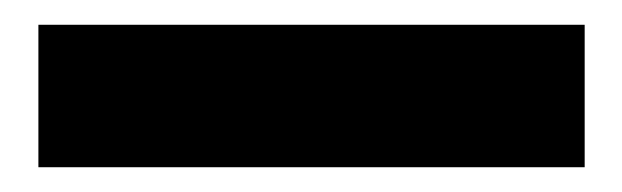

<svg xmlns="http://www.w3.org/2000/svg" viewBox="-20 37 502 155"><path d="M11 172H452V57H11Z"/></svg>

Font: Glow Sans TC Compressed
Style: Bold
Weight: 700
Width: 2
Designer: Ryoko NISHIZUKA (kana, bopomofo & ideographs); Paul D. Hunt (Latin, Greek & Cyrillic); Sandoll Communications, Soo-young
Version: Version 0.93